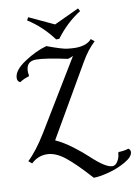

<svg xmlns="http://www.w3.org/2000/svg" viewBox="-149 -957 877 1221"><g transform="rotate(-10 289.5 -346.0)"><path d="M123 -611Q59 -611 59 -545Q59 -532 62 -522L60 -514Q27 -505 0 -487Q-18 -494 -18 -515Q-18 -565 57.5 -615Q133 -665 203 -684Q300 -648 332.5 -644.5Q365 -641 383 -641Q457 -641 489 -679L511 -661Q461 -615 420 -543L154 -84Q205 -61 259.5 -20Q314 21 350 55Q441 141 485 141Q506 141 520.5 116Q535 91 535 66L539 59Q572 59 604 49Q616 58 616 71Q616 102 564 132Q512 162 452 177.5Q392 193 355 193Q262 89 201.5 41.5Q141 -6 84.5 -6Q28 -6 -15 35L-37 17Q21 -37 86 -143L359 -593Q343 -585 325 -580Q182 -611 123 -611ZM282 -810 443 -885 453 -866Q361 -808 292 -715H272Q203 -808 111 -866L121 -885Z"/></g></svg>

Font: Almendra SC
Style: Regular
Weight: 400
Designer: Ana Sanfelippo
Foundry: Ana Sanfelippo
Version: Version 1.003